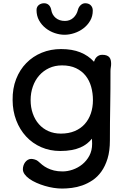

<svg xmlns="http://www.w3.org/2000/svg" viewBox="-20 -898 776 1160"><path d="M55.2 0ZM118.2 124.5Q118.2 113.3 121.8 102.1Q125.5 90.8 132.1 82Q138.7 73.2 148.2 67.6Q157.7 62 168.9 62Q177.2 62 189.2 65.4Q201.2 68.8 209 75.2Q221.2 86.4 235.1 97.7Q249 108.9 266.6 117.7Q284.2 126.5 306.4 132.1Q328.6 137.7 358.4 137.7Q387.7 137.7 419.2 127Q450.7 116.2 476.8 95.2Q502.9 74.2 519.8 43Q536.6 11.7 536.6 -29.3Q536.6 -36.1 536.1 -44.2Q535.6 -52.2 535.6 -60.1Q522.9 -44.4 505.9 -30.8Q488.8 -17.1 465.8 -7.1Q442.9 2.9 412.8 8.5Q382.8 14.2 344.2 14.2Q281.2 14.2 228.5 -9Q175.8 -32.2 137.7 -73.5Q99.6 -114.7 78.1 -170.9Q56.6 -227.1 56.2 -293Q55.2 -363.3 77.4 -420.2Q99.6 -477.1 139.2 -517.3Q178.7 -557.6 232.4 -579.6Q286.1 -601.6 349.1 -601.6Q416 -601.6 464.8 -582Q513.7 -562.5 547.9 -524.9Q550.3 -532.7 554.2 -540.3Q558.1 -547.9 564.2 -553.7Q570.3 -559.6 578.4 -563.2Q586.4 -566.9 597.7 -566.9Q614.3 -566.9 624.8 -562.7Q635.3 -558.6 641.1 -551.3Q647 -543.9 649.2 -533.9Q651.4 -523.9 651.4 -512.2Q651.4 -501.5 649.4 -491Q647.5 -480.5 647.5 -468.3Q647.5 -413.1 647.2 -363Q647 -313 646 -263.7Q645 -214.8 644.5 -160.2Q644 -105.5 644 -50.3Q644 13.7 629.9 59.8Q615.7 106 592.5 138.4Q569.3 170.9 539.3 190.9Q509.3 210.9 477.3 222.2Q445.3 233.4 413.6 237.3Q381.8 241.2 355.5 241.2Q331.1 241.2 304.2 237.1Q277.3 232.9 251 225.1Q224.6 217.3 200.4 206.5Q176.3 195.8 158 182.9Q139.6 169.9 128.9 155Q118.2 140.1 118.2 124.5ZM165 -293Q165 -249.5 178 -212.4Q190.9 -175.3 214.6 -148.2Q238.3 -121.1 272 -106Q305.7 -90.8 347.7 -90.8Q395 -90.8 431.2 -106Q467.3 -121.1 491.7 -148.2Q516.1 -175.3 528.8 -212.4Q541.5 -249.5 541.5 -293Q541.5 -335.4 530.8 -373.8Q520 -412.1 497.3 -440.7Q474.6 -469.2 439.2 -486.1Q403.8 -502.9 355 -502.9Q311.5 -502.9 276.6 -486.6Q241.7 -470.2 216.8 -441.9Q191.9 -413.6 178.5 -375.2Q165 -336.9 165 -293ZM370.1 -688Q340.8 -688 310.5 -698.2Q280.3 -708.5 255.9 -727.8Q231.4 -747.1 216.1 -774.7Q200.7 -802.2 200.7 -837.4Q200.7 -848.1 204.8 -856Q209 -863.8 215.6 -868.7Q222.2 -873.5 230.2 -876Q238.3 -878.4 246.1 -878.4Q263.7 -878.4 274.9 -867.7Q286.1 -856.9 289.6 -838.4Q294.4 -808.6 316.4 -790Q338.4 -771.5 372.1 -771.5Q402.3 -771.5 423.1 -790.5Q443.8 -809.6 450.7 -838.4Q455.1 -855.5 467.3 -866.9Q479.5 -878.4 495.1 -878.4Q503.4 -878.4 511.7 -876Q520 -873.5 526.4 -867.9Q532.7 -862.3 536.6 -854Q540.5 -845.7 540.5 -834Q540.5 -799.8 524.7 -772.7Q508.8 -745.6 484.1 -726.8Q459.5 -708 429.2 -698Q398.9 -688 370.1 -688Z"/></svg>

Font: Autour One
Style: Regular
Weight: 400
Version: Version 1.007; ttfautohint (v0.92) -l 24 -r 24 -G 200 -x 7 -